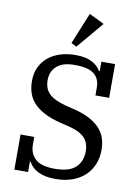

<svg xmlns="http://www.w3.org/2000/svg" viewBox="-103 -1024 801 1104"><g transform="rotate(10 297.5 -472.5)"><path d="M299 12Q237 12 197.5 -8Q158 -28 143 -60H138V0H58V-205H138V-159Q138 -108 172 -76.5Q206 -45 285 -45Q369 -45 406.5 -80Q444 -115 444 -174Q444 -225 415.5 -254Q387 -283 323 -299L270 -312Q175 -335 122 -384Q69 -433 69 -521Q69 -564 85 -599Q101 -634 130 -658.5Q159 -683 200 -696.5Q241 -710 292 -710Q350 -710 386.5 -691Q423 -672 438 -643H443V-698H523V-501H443V-547Q443 -598 409.5 -625.5Q376 -653 296 -653Q226 -653 191.5 -622Q157 -591 157 -541Q157 -489 188 -460Q219 -431 288 -413L338 -401Q431 -378 481.5 -329.5Q532 -281 532 -199Q532 -153 516.5 -114.5Q501 -76 471.5 -48Q442 -20 398.5 -4Q355 12 299 12ZM255 -774 330 -957 418 -914 286 -758Z"/></g></svg>

Font: IBM Plex Serif Text
Style: Regular
Weight: 450
Designer: Mike Abbink, Paul van der Laan, Pieter van Rosmalen
Foundry: Bold Monday
Version: Version 3.001